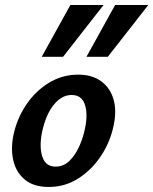

<svg xmlns="http://www.w3.org/2000/svg" viewBox="-20 -731 610 764"><path d="M174 13Q116 13 81 -14.5Q46 -42 34 -88.5Q22 -135 33 -191Q46 -256 82.5 -311.5Q119 -367 173 -400.5Q227 -434 291 -434Q346 -434 382 -408Q418 -382 431.5 -336.5Q445 -291 432 -231Q419 -167 382.5 -111.5Q346 -56 292.5 -21.5Q239 13 174 13ZM201 -68Q233 -68 256.5 -91Q280 -114 296 -150Q312 -186 319 -224Q330 -278 317.5 -315.5Q305 -353 265 -353Q237 -353 213 -333.5Q189 -314 172 -279.5Q155 -245 146 -199Q136 -141 149.5 -104.5Q163 -68 201 -68ZM146 -505 260 -711H392L231 -505ZM324 -505 438 -711H570L409 -505Z"/></svg>

Font: Ysabeau
Style: Bold Italic
Weight: 700
Italic angle: -12°
Designer: Christian Thalmann (Catharsis Fonts)
Version: Version 2.002